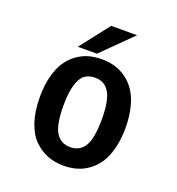

<svg xmlns="http://www.w3.org/2000/svg" viewBox="-125 -775 820 887"><g transform="rotate(20 285.0 -331.0)"><path d="M159.5 -528 271.5 -671.5H398.5L253.5 -528ZM284.5 11Q241.5 11 205 -3.2Q168.5 -17.5 138.5 -47.2Q108.5 -77 91.2 -129Q74 -181 74 -251Q74 -307 85.5 -351.8Q97 -396.5 116.5 -426Q136 -455.5 163 -475.2Q190 -495 220.2 -503.5Q250.5 -512 284.5 -512Q318.5 -512 348.5 -503.5Q378.5 -495 405.8 -475.2Q433 -455.5 452.5 -426Q472 -396.5 483.5 -351.8Q495 -307 495 -251Q495 -195 483.5 -150Q472 -105 452.5 -75.2Q433 -45.5 405.8 -25.8Q378.5 -6 348.5 2.5Q318.5 11 284.5 11ZM378.5 -251Q378.5 -299.5 372 -333Q365.5 -366.5 352.8 -385.5Q340 -404.5 323.5 -412.8Q307 -421 284.5 -421Q254 -421 234 -406.5Q214 -392 202 -353.5Q190 -315 190 -251Q190 -156.5 214 -118.2Q238 -80 284.5 -80Q331 -80 354.8 -118.2Q378.5 -156.5 378.5 -251Z"/></g></svg>

Font: League Mono Narrow Medium
Style: Regular
Weight: 500
Width: 3
Designer: Tyler Finck
Foundry: The League of Moveable Type / Tyler Finck
Version: Version 2.210